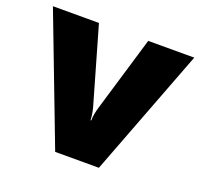

<svg xmlns="http://www.w3.org/2000/svg" viewBox="-102 -666 815 780"><g transform="rotate(20 305.5 -276.5)"><path d="M211 0H400L611 -553H412L314 -225C311 -214 305 -192 305 -170H302C302 -191 295 -220 293 -226L199 -553H0Z"/></g></svg>

Font: Noto Sans Gurmukhi Black
Style: Regular
Weight: 900
Designer: Jelle Bosma - Monotype Design Team
Foundry: Monotype Imaging Inc.
Version: Version 2.004